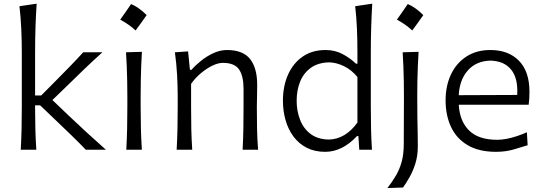

<svg xmlns="http://www.w3.org/2000/svg" viewBox="-20 -794 2876 1018"><path d="M90 0H172.6Q168.9 -56.1 167.5 -107.7Q166.1 -159.2 166.1 -219V-235.6H192.7L288.3 -144.3Q326.1 -108.2 363.2 -72.2Q400.4 -36.2 434.9 0H541.7Q490.9 -44.7 441.4 -90.3Q392 -135.9 344.3 -181L257.9 -263.6L333.1 -336.4Q378.2 -381 425.4 -426.1Q472.6 -471.3 523 -516.8H421.2Q387.7 -479.8 351.5 -442.7Q315.4 -405.6 278.7 -368.6L198.5 -287.9H166.1V-515.4Q166.1 -583.6 168.1 -647.3Q170 -710.9 174.4 -774.5L83.2 -761.1Q89.8 -703.3 92.7 -642.3Q95.6 -581.3 95.6 -515.4V-228.7Q95.6 -164.6 94.4 -111.1Q93.1 -57.6 90 0Z M675 -772.5Q660.4 -751 646.4 -730.8Q632.4 -710.6 617.5 -689.9Q639.2 -678.3 660 -663.8Q680.8 -649.3 699 -632.5Q714.4 -653.2 728.9 -673.5Q743.4 -693.9 757.5 -714Q734.7 -736.6 714.2 -750.8Q693.8 -765.1 675 -772.5ZM649.6 0H732.2Q728.5 -57.6 727.1 -111.1Q725.7 -164.6 725.7 -228.7V-280.7Q725.7 -326.5 726.5 -366.1Q727.2 -405.7 728.6 -443Q730 -480.4 732.4 -519.2L648.1 -516.8Q650.5 -478.4 652.1 -441.4Q653.7 -404.4 654.4 -365.3Q655.2 -326.2 655.2 -280.7V-228.7Q655.2 -164.6 654 -111.1Q652.8 -57.6 649.6 0Z M916.6 0H999.2Q995.5 -57.6 994.3 -110.7Q993.2 -163.8 993.2 -225.9V-349.3Q1015.4 -381 1045.3 -406Q1075.2 -431 1106 -445.9Q1136.8 -460.7 1161.5 -460.7Q1223.7 -460.7 1247.5 -425.8Q1271.3 -390.9 1271.3 -322.1V-225.9Q1271.3 -163.8 1270.3 -110.7Q1269.4 -57.6 1266.4 0H1348.4Q1344 -57.6 1342.9 -111.1Q1341.8 -164.6 1341.8 -228.7Q1341.8 -251.5 1342.8 -280.8Q1343.7 -310.1 1343.7 -343.5Q1343.7 -433.7 1305.8 -481.2Q1267.9 -528.8 1183.3 -528.8Q1147.1 -528.8 1111.2 -512.1Q1075.3 -495.5 1045.2 -471.1Q1015.1 -446.8 995.4 -423.9H986.9L977.3 -521.5L907.3 -516.8Q915.6 -457.6 918.9 -397.4Q922.2 -337.3 922.2 -280.7V-228.7Q922.2 -164.6 921 -111.1Q919.8 -57.6 916.6 0Z M1722.8 -54Q1663.5 -55.5 1625.9 -84.4Q1588.4 -113.3 1570.7 -159.8Q1552.9 -206.2 1552.9 -259.7Q1552.9 -316.1 1571.5 -361.6Q1590.1 -407.2 1628.3 -434.6Q1666.5 -461.9 1724.6 -463.4Q1762.1 -462.9 1802.5 -443.8Q1843 -424.7 1875.1 -385.8V-144.3Q1844 -100.6 1805.2 -77.6Q1766.4 -54.7 1722.8 -54ZM1704.1 11Q1794.5 11 1872.9 -72.5H1880.2L1884.9 0H1952.2Q1948.5 -57.6 1947.3 -111.1Q1946.1 -164.6 1946.1 -228.7V-515.4Q1946.1 -583.6 1948 -647.3Q1949.9 -710.9 1953.7 -774.5L1863.2 -761.1Q1869.9 -703.3 1872.5 -642.3Q1875.1 -581.3 1875.1 -515.4V-456.4H1867.1Q1838.9 -484.2 1797.9 -506.5Q1756.9 -528.8 1706.1 -528.8Q1634.8 -528.8 1584.3 -493.6Q1533.8 -458.4 1507 -397.7Q1480.1 -336.9 1480.1 -260Q1480.1 -205.5 1494.2 -156.5Q1508.2 -107.5 1536.2 -69.9Q1564.2 -32.3 1606.2 -10.6Q1648.2 11 1704.1 11Z M2141.9 -772.5Q2127.3 -751 2113.3 -730.8Q2099.3 -710.6 2084.4 -689.9Q2106.1 -678.3 2126.9 -663.8Q2147.7 -649.3 2165.9 -632.5Q2181.3 -653.2 2195.8 -673.5Q2210.3 -693.9 2224.4 -714Q2201.6 -736.6 2181.1 -750.8Q2160.7 -765.1 2141.9 -772.5ZM2034.1 203.1 2116.8 200.2Q2133.2 177.4 2151.3 145.7Q2169.5 113.9 2182.4 72.8Q2195.3 31.7 2195.3 -19.1Q2195.3 -52.7 2194.6 -88.2Q2193.8 -123.8 2193 -170.1Q2192.3 -216.4 2192.3 -280.7Q2192.3 -326.5 2193 -366.1Q2193.7 -405.7 2195.4 -443Q2197 -480.4 2199.4 -519.2L2115 -516.8Q2117.5 -478.4 2118.8 -441.4Q2120.2 -404.4 2121 -365.3Q2121.7 -326.2 2121.7 -280.7L2120.8 -30.3Q2120.8 22.9 2109.9 62.9Q2099 103 2079.5 136.4Q2060 169.7 2034.1 203.1Z M2610.2 11Q2660.3 11 2703.6 -1.6Q2746.9 -14.2 2777.6 -23.9L2773.6 -92.8Q2746.2 -80.5 2718.1 -71.4Q2690.1 -62.4 2664.2 -57.6Q2638.3 -52.8 2616.6 -52.8Q2516.3 -52.8 2466.6 -102.8Q2416.9 -152.7 2412.5 -238.6H2783Q2785.4 -254.5 2786.3 -271.2Q2787.2 -287.8 2787.2 -307.9Q2787.2 -414.8 2731.6 -471.8Q2676.1 -528.8 2579.6 -528.8Q2506.5 -528.8 2453.2 -494.4Q2400 -460.1 2371.3 -399.8Q2342.6 -339.5 2342.6 -261.7Q2342.6 -182.6 2371.4 -121Q2400.2 -59.4 2459.7 -24.2Q2519.2 11 2610.2 11ZM2722.3 -290.6 2412.3 -289.3Q2416.3 -370.2 2460.3 -420.4Q2504.3 -470.6 2580.7 -472.7Q2654 -470.3 2690.7 -424.2Q2727.4 -378.2 2722.3 -290.6Z"/></svg>

Font: Pinar-VF-FD
Style: Regular
Weight: 300
Designer: Amin Abedi
Version: Version 3.0